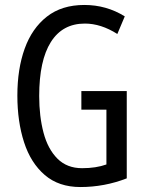

<svg xmlns="http://www.w3.org/2000/svg" viewBox="-20 -744 585 774"><path d="M308 -377H491V-25Q401 10 304 10Q217 10 160.5 -38.5Q104 -87 77 -170.5Q50 -254 50 -359Q50 -466 79.5 -548Q109 -630 169 -677Q229 -724 320 -724Q409 -724 483 -678L453 -607Q387 -649 322 -649Q232 -649 185 -574.5Q138 -500 138 -357Q138 -275 155.5 -209Q173 -143 211.5 -104.5Q250 -66 311 -66Q367 -66 409 -81V-302H308Z"/></svg>

Font: Noto Sans Lao UI ExtCond
Style: Regular
Weight: 400
Width: 2
Designer: Monotype Design Team
Foundry: Monotype Imaging Inc.
Version: Version 2.000; ttfautohint (v1.8.4.7-5d5b)